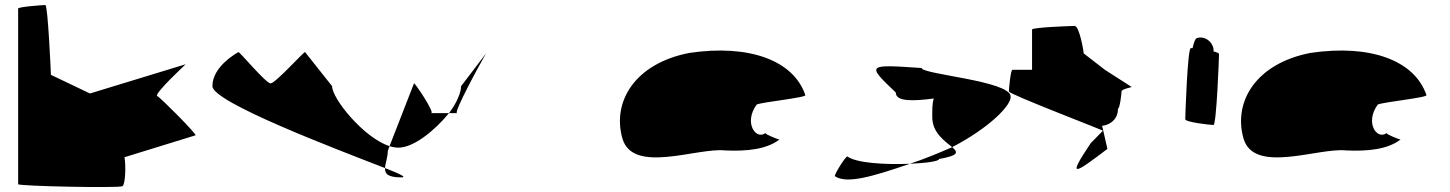

<svg xmlns="http://www.w3.org/2000/svg" viewBox="-20 -745 5754 762"><path d="M52 -14C52 -6 452 2 466 -6C478 -13 480 -91 474 -121L756 -208C761 -213 618 -357 604 -364C590 -372 717 -490 717 -490L337 -374L182 -448C182 -456 170 -725 160 -725C149 -725 52 -718 52 -711Z M823 -403C823 -340 1304 -157 1508 -78C1509 -97 1519 -120 1519 -146L1526 -165C1425 -197 1298 -353 1298 -403L1191 -538C1191 -546 1073 -414 1054 -414C1035 -414 926 -546 926 -538C926 -538 823 -484 823 -403ZM1508 -78C1507 -56 1518 -41 1573 -41C1596 -41 1567 -55 1508 -78ZM1526 -165C1538 -161 1551 -159 1561 -159C1623 -159 1707 -229 1762 -296H1691C1708 -296 1623 -422 1623 -414ZM1762 -296H1794C1778 -296 1889 -499 1909 -533L1810 -403C1810 -381 1795 -339 1762 -296ZM1909 -533 1912 -538C1912 -538 1911 -537 1909 -533Z M2450 -196C2491 -52 2747 -160 2857 -148C2943 -144 3022 -152 3073 -191C3065 -193 3016 -212 3018 -217C2981 -188 2930 -257 2983 -330C3003 -340 3186 -358 3176 -368C3129 -506 2952 -570 2716 -535C2499 -493 2409 -341 2450 -196ZM3018 -217C3018 -217 3018 -218 3018 -218C3018 -218 3018 -217 3018 -217ZM3074 -192 3073 -191C3075 -191 3075 -191 3074 -190Z M3293 -46C3340 -14 3439 -43 3591 -95C3490 -91 3379 -98 3343 -124C3335 -124 3293 -56 3293 -46ZM3535 -378C3535 -340 3607 -344 3686 -354C3679 -333 3680 -306 3680 -279C3680 -218 3731 -184 3759 -161C3909 -239 3995 -329 3991 -362C3991 -424 3638 -450 3638 -475C3421 -490 3417 -490 3535 -378ZM3591 -95C3658 -98 3707 -105 3707 -114C3786 -128 3783 -140 3759 -161C3704 -137 3649 -114 3591 -95Z M3984 -382C3984 -371 4365 -226 4357 -226L4309 -177C4213 -34 4243 -54 4375 -154L4354 -246C4370 -246 4417 -261 4417 -314C4424 -314 4431 -371 4431 -382C4431 -392 4478 -400 4471 -400L4365 -468L4281 -533C4281 -540 4264 -642 4245 -642C4226 -642 4076 -636 4076 -628V-468H3998C3991 -468 3984 -392 3984 -382Z M4684 -272C4684 -260 4783 -249 4796 -249C4808 -249 4818 -518 4818 -530C4818 -534 4809 -538 4796 -541C4797 -548 4796 -556 4792 -564C4782 -588 4754 -602 4731 -594C4725 -594 4718 -578 4713 -554H4706C4693 -554 4684 -284 4684 -272Z M4915 -196C4956 -52 5212 -160 5322 -148C5408 -144 5487 -152 5538 -191C5530 -193 5481 -212 5483 -217C5446 -188 5395 -257 5448 -330C5468 -340 5651 -358 5641 -368C5594 -506 5417 -570 5181 -535C4964 -493 4874 -341 4915 -196ZM5483 -217C5483 -217 5483 -218 5483 -218C5483 -218 5483 -217 5483 -217ZM5539 -192 5538 -191C5540 -191 5540 -191 5539 -190Z"/></svg>

Font: Ampere
Style: UltExt
Weight: 400
Version: Version 1